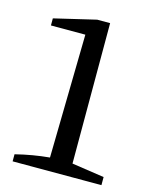

<svg xmlns="http://www.w3.org/2000/svg" viewBox="-96 -669 573 733"><g transform="rotate(15 190.0 -303.0)"><path d="M25 0V-28Q93 -45 159 -51L168 -539H32V-567L197 -606H248V-51L376 -32V0Z"/></g></svg>

Font: Piazzolla SC
Style: Regular
Weight: 400
Designer: Juan Pablo del Peral
Foundry: Huerta Tipografica
Version: Version 1.330